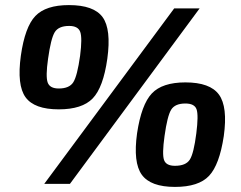

<svg xmlns="http://www.w3.org/2000/svg" viewBox="-20 -723 947 755"><path d="M251 -703Q349 -703 383.5 -655.5Q418 -608 402 -492Q386 -379 344.5 -336Q303 -293 211 -293Q115 -293 80.5 -340.5Q46 -388 62 -504Q78 -617 119 -660Q160 -703 251 -703ZM255 0H154L665 -690H765ZM252 -621Q210 -621 195 -596Q180 -571 169 -492Q159 -422 167.5 -398.5Q176 -375 211 -375Q253 -375 268.5 -400Q284 -425 295 -504Q304 -574 295.5 -597.5Q287 -621 252 -621ZM709 -399Q806 -399 841 -351Q876 -303 860 -188Q843 -75 802 -31.5Q761 12 668 12Q572 12 537.5 -36Q503 -84 519 -199Q536 -312 577 -355.5Q618 -399 709 -399ZM709 -316Q668 -316 653 -291.5Q638 -267 627 -188Q617 -117 625 -94Q633 -71 668 -71Q711 -71 726.5 -95.5Q742 -120 752 -199Q761 -270 753 -293Q745 -316 709 -316Z"/></svg>

Font: Exo 2.0
Style: Bold Italic
Weight: 700
Italic angle: -8°
Designer: Natanael Gama
Version: Version 1.001;PS 001.001;hotconv 1.0.70;makeotf.lib2.5.58329